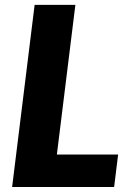

<svg xmlns="http://www.w3.org/2000/svg" viewBox="-20 -748 530 768"><path d="M452.5 -130 436.5 0H28.5L118.5 -728.5H281.5L207.5 -130Z"/></svg>

Font: Lato ExtraBold
Style: Italic
Weight: 800
Italic angle: -7°
Designer: Lukasz Dziedzic with Adam Twardoch and Botio Nikoltchev
Foundry: tyPoland Lukasz Dziedzic
Version: Version 2.015; 2015-08-06; http://www.latofonts.com/